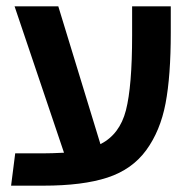

<svg xmlns="http://www.w3.org/2000/svg" viewBox="-20 -586 605 606"><path d="M397 -566H519V-483Q519 -346 502.5 -259.5Q486 -173 441.5 -112Q397 -51 319 -25.5Q241 0 117 0H15L28 -102H116Q142 -102 182 -104L26 -566H164L297 -131Q358 -162 377.5 -238Q397 -314 397 -474Z"/></svg>

Font: FiraGO Medium
Style: Regular
Weight: 500
Designer: bBox Type
Foundry: bBox Type GmbH
Version: Version 1.001;PS 001.001;hotconv 1.0.88;makeotf.lib2.5.64775